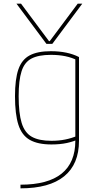

<svg xmlns="http://www.w3.org/2000/svg" viewBox="-20 -810 540 1050"><path d="M70 -790H95L248 -585H252L405 -790H430L266 -570H234ZM92 200Q242 200 317 139.5Q392 79 392 -40V-498L403 -480Q374 -495 338 -502.5Q302 -510 258 -510Q191 -510 152.5 -490Q114 -470 98 -420.5Q82 -371 82 -284Q82 -191 98.5 -137.5Q115 -84 154 -62Q193 -40 261 -40Q302 -40 336.5 -47Q371 -54 402 -67L410 -49Q382 -36 345.5 -28Q309 -20 261 -20Q187 -20 143 -45Q99 -70 80.5 -128Q62 -186 62 -284Q62 -377 80.5 -430.5Q99 -484 142 -507Q185 -530 258 -530Q350 -530 412 -498V-40Q412 88 331 154Q250 220 92 220Z"/></svg>

Font: M PLUS Code Latin Thin
Style: Regular
Weight: 250
Designer: Coji Morishita
Foundry: UNDERFOREST DESIGN
Version: Version 1.002; ttfautohint (v1.8.3)